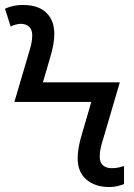

<svg xmlns="http://www.w3.org/2000/svg" viewBox="-25 -744 540 774"><path d="M415 10Q359 10 323.5 -20Q288 -50 288 -107Q288 -124 292 -149Q296 -174 306 -206L343 -333H33L91 -530Q96 -545 100.5 -564Q105 -583 105 -601Q105 -625 92 -636.5Q79 -648 59 -648Q51 -648 39 -645Q27 -642 18 -637L-5 -709Q13 -717 30.5 -720.5Q48 -724 67 -724Q129 -724 161.5 -693Q194 -662 194 -607Q194 -590 190 -565Q186 -540 176 -508L148 -412H458L391 -184Q386 -169 381.5 -150Q377 -131 377 -113Q377 -89 390 -77.5Q403 -66 425 -66Q441 -66 454 -69Q467 -72 475 -75V-2Q465 2 449.5 6Q434 10 415 10Z"/></svg>

Font: Noto Sans
Style: Regular
Weight: 400
Designer: Monotype Design Team
Foundry: Monotype Imaging Inc.
Version: Version 1.902